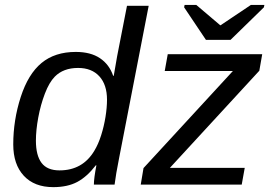

<svg xmlns="http://www.w3.org/2000/svg" viewBox="-20 -748 1096 778"><path d="M195.8 10.3Q119.1 10.3 76.4 -35.9Q33.7 -82 33.7 -162.6Q33.7 -261.2 64 -355Q94.2 -448.2 148.4 -492.9Q202.6 -537.6 287.1 -537.6Q347.2 -537.6 385 -512.2Q422.9 -486.8 438.5 -440.9H440.9Q444.3 -460.9 447.8 -480.7Q451.2 -500.5 454.6 -520L494.6 -724.6H582.5L462.9 -108.9Q456.1 -74.7 451.4 -47.4Q446.8 -20 444.3 0H360.4Q360.4 -24.9 370.6 -78.1H368.2Q332.5 -31.7 293 -10.7Q253.4 10.3 195.8 10.3ZM221.2 -57.6Q314.9 -57.6 362.3 -137.2Q378.4 -163.6 389.9 -200Q401.4 -236.3 407.5 -274.4Q413.6 -312.5 413.6 -343.8Q413.6 -404.8 382.6 -438.7Q351.6 -472.7 296.4 -472.7Q236.8 -472.7 202.1 -437.5Q179.2 -414.1 161.9 -368.7Q144.5 -323.2 135 -271.7Q125.5 -220.2 125.5 -178.2Q125.5 -118.2 148.4 -87.9Q171.4 -57.6 221.2 -57.6ZM971.7 -67.9 959.5 0H550.3L561.5 -66.9L923.8 -460.4H647.5L659.7 -528.3H1042.5L1030.8 -461.4L668.5 -67.9ZM1049.3 -718.3 914.1 -586.4H814.5L726.1 -718.3L728 -728H775.4L872.6 -645.5H873.5L996.6 -728H1051.3Z"/></svg>

Font: Arimo
Style: Italic
Weight: 400
Italic angle: -12°
Designer: Steve Matteson
Foundry: Monotype Imaging Inc.
Version: Version 1.33